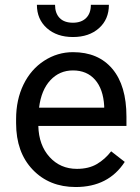

<svg xmlns="http://www.w3.org/2000/svg" viewBox="-20 -750 570 780"><path d="M287.6 9.8Q180.2 9.8 112.8 -60.8Q45.4 -131.3 45.4 -249.5V-266.1Q45.4 -344.7 75.4 -406.5Q105.5 -468.3 159.4 -503.2Q213.4 -538.1 276.4 -538.1Q379.4 -538.1 436.5 -470.2Q493.7 -402.3 493.7 -275.9V-238.3H135.7Q137.7 -160.2 181.4 -112.1Q225.1 -64 292.5 -64Q340.3 -64 373.5 -83.5Q406.7 -103 431.6 -135.3L486.8 -92.3Q420.4 9.8 287.6 9.8ZM276.4 -463.9Q221.7 -463.9 184.6 -424.1Q147.5 -384.3 138.7 -312.5H403.3V-319.3Q399.4 -388.2 366.2 -426Q333 -463.9 276.4 -463.9ZM422.4 -730.5Q422.4 -671.4 382.1 -635.5Q341.8 -599.6 276.4 -599.6Q210.9 -599.6 170.4 -635.7Q129.9 -671.9 129.9 -730.5H203.6Q203.6 -696.3 222.2 -677Q240.7 -657.7 276.4 -657.7Q310.5 -657.7 329.8 -676.8Q349.1 -695.8 349.1 -730.5Z"/></svg>

Font: Roboto-ThirdPerson-AD3FC
Style: ThirdPerson-AD3FC
Weight: 400
Designer: Google
Version: Version 2.137; 2017